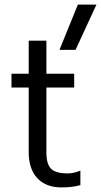

<svg xmlns="http://www.w3.org/2000/svg" viewBox="-20 -801 440 836"><path d="M319 -781H400L309 -584H239ZM105 -139V-420H30V-480H105V-624H182V-480H303V-420H182V-137Q182 -87 202 -66.5Q222 -46 275 -46Q301 -46 330 -58V5Q297 15 248 15Q180 15 142.5 -25Q105 -65 105 -139Z"/></svg>

Font: Prompt Light
Style: Regular
Weight: 300
Designer: Katatrad Team
Foundry: CadsonDemak
Version: Version 1.001